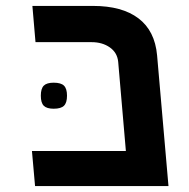

<svg xmlns="http://www.w3.org/2000/svg" viewBox="-20 -629 640 649"><path d="M88 -118.5H405.5L379.5 -420Q376.5 -451 351.2 -468.8Q326 -486.5 289.5 -486.5H100L89.5 -609H294.5Q392.5 -609 448 -567Q503.5 -525 511 -442L549.5 0H98.5ZM118 -305.5Q118 -329.5 128 -339.5Q138 -349.5 161.5 -349.5Q186 -349.5 196.2 -339.5Q206.5 -329.5 206.5 -305.5Q206.5 -281.5 196.2 -271.5Q186 -261.5 161.5 -261.5Q138 -261.5 128 -271.5Q118 -281.5 118 -305.5Z"/></svg>

Font: JuliaMono
Style: Bold Italic
Weight: 700
Italic angle: -9°
Monospace: yes
Designer: cormullion
Foundry: corm
Version: Version 0.057; ttfautohint (v1.8.4)